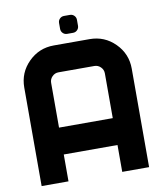

<svg xmlns="http://www.w3.org/2000/svg" viewBox="-94 -955 873 1031"><g transform="rotate(-10 342.0 -439.5)"><path d="M439.5 -585.9H244.1Q224.1 -585.9 209.7 -571.5Q195.3 -557.1 195.3 -537.1V-293H488.3V-537.1Q488.3 -557.1 473.9 -571.5Q459.5 -585.9 439.5 -585.9ZM244.1 -732.4H439.5Q520.5 -732.4 577.6 -675.3Q634.8 -618.2 634.8 -537.1V0H488.3V-146.5H195.3V0H48.8V-537.1Q48.8 -618.2 106 -675.3Q163.1 -732.4 244.1 -732.4ZM293 -846.2Q293 -859.9 302.5 -869.4Q312 -878.9 325.7 -878.9H357.9Q371.6 -878.9 381.1 -869.4Q390.6 -859.9 390.6 -846.2V-814Q390.6 -800.3 381.1 -790.8Q371.6 -781.2 357.9 -781.2H325.7Q312 -781.2 302.5 -790.8Q293 -800.3 293 -814Z"/></g></svg>

Font: Audex
Style: Regular
Weight: 400
Designer: GGBotNet
Foundry: GGBotNet
Version: 1.00